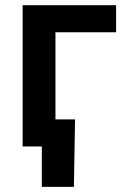

<svg xmlns="http://www.w3.org/2000/svg" viewBox="-20 -566 487 742"><path d="M428.7 -545.9V-441.4H194.3V0H67.4V-545.9ZM141.6 156.2V0H101.1V-104.5H270L265.6 156.2Z"/></svg>

Font: Inter-SemiBold
Style: Regular
Weight: 600
Designer: Rasmus Andersson
Foundry: rsms
Version: Version 4.000;git-a52131595